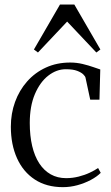

<svg xmlns="http://www.w3.org/2000/svg" viewBox="-20 -800 482 832"><path d="M252.5 11Q181.5 11 131 -22Q80.5 -55 53.8 -114.2Q27 -173.5 27 -251Q27 -308 45.2 -358.2Q63.5 -408.5 97.5 -447Q131.5 -485.5 178.8 -507.2Q226 -529 284.5 -529Q311.5 -529 337.8 -522.8Q364 -516.5 384.5 -509.2Q405 -502 414.5 -499L411 -368H371L350.5 -463.5Q349.5 -469 341 -477.5Q332.5 -486 314.5 -493Q296.5 -500 265 -500Q225 -500 189.2 -472.2Q153.5 -444.5 131.2 -392.2Q109 -340 109 -267Q109 -211.5 119.5 -167.2Q130 -123 150.2 -92Q170.5 -61 199.8 -44.5Q229 -28 266.5 -28Q294.5 -28 321 -34.8Q347.5 -41.5 369.2 -51.8Q391 -62 405 -72L416.5 -51Q399.5 -34 373 -20Q346.5 -6 315.5 2.5Q284.5 11 252.5 11ZM144.5 -572.5 127 -585.5 240 -780.5H302L415 -585.5L397.5 -572.5L271 -706.5Z"/></svg>

Font: Merriweather 120pt Light
Style: Regular
Weight: 300
Version: Version 2.100